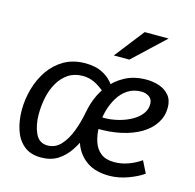

<svg xmlns="http://www.w3.org/2000/svg" viewBox="-108 -844 981 968"><g transform="rotate(15 382.5 -360.0)"><path d="M380 -156Q362 -110 336.5 -71.5Q311 -33 275 -10Q239 13 187 13Q132 13 98 -15.5Q64 -44 48.5 -91Q33 -138 33 -194Q33 -250 48.5 -305Q64 -360 95 -405Q126 -450 173 -477Q220 -504 284 -504Q305 -504 330.5 -499.5Q356 -495 384.5 -478.5Q413 -462 438 -427L407 -385Q375 -413 346.5 -426Q318 -439 287 -439Q243 -439 211.5 -418Q180 -397 159.5 -361.5Q139 -326 130 -283Q121 -240 121 -195Q121 -138 140.5 -96Q160 -54 204 -54Q244 -54 272.5 -84.5Q301 -115 320 -165Q339 -215 349 -272ZM550 -60Q588 -60 623.5 -73Q659 -86 689 -107L720 -45Q705 -34 685 -24Q665 -14 642 -5.5Q619 3 594 8Q569 13 544 13Q473 13 428.5 -17Q384 -47 363.5 -97Q343 -147 343 -207Q343 -260 359.5 -313Q376 -366 408.5 -409Q441 -452 489.5 -478Q538 -504 601 -504Q638 -504 669.5 -493Q701 -482 721 -458Q741 -434 741 -395Q741 -351 718 -314.5Q695 -278 652.5 -252Q610 -226 550.5 -212.5Q491 -199 419 -201V-263Q450 -260 482.5 -264.5Q515 -269 545 -279.5Q575 -290 599 -306Q623 -322 637 -343Q651 -364 651 -390Q651 -414 633.5 -426.5Q616 -439 592 -439Q552 -439 522 -419.5Q492 -400 472 -367Q452 -334 441.5 -294Q431 -254 431 -214Q431 -172 442.5 -136.5Q454 -101 480 -80.5Q506 -60 550 -60ZM530 -733H655L491 -579H410Z"/></g></svg>

Font: Rosario Medium
Style: Italic
Weight: 500
Italic angle: -8.05°
Version: Version 1.201